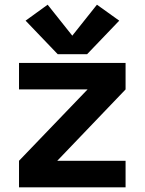

<svg xmlns="http://www.w3.org/2000/svg" viewBox="-20 -798 616 818"><path d="M61 0H515V-113H224L515 -417V-530H61V-417H353L61 -113ZM226 -567H351L488 -710L393 -778L288 -646L183 -778L89 -710Z"/></svg>

Font: Iosevka Sparkle Extrabold
Style: Regular
Weight: 800
Designer: Belleve Invis
Foundry: Belleve Invis
Version: Version 4.5.0; ttfautohint (v1.8.3)